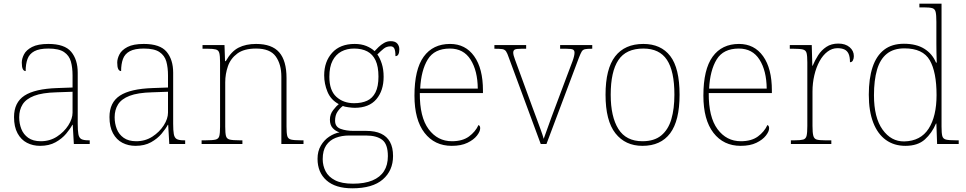

<svg xmlns="http://www.w3.org/2000/svg" viewBox="-20 -780 5230 1040"><path d="M197 10Q158 10 126 -6.5Q94 -23 75 -58Q56 -93 56 -146Q56 -225 112.5 -262Q169 -299 290 -303L373 -306V-371Q373 -414 364 -446.5Q355 -479 327 -498Q299 -517 242 -517Q193 -517 166 -502.5Q139 -488 129 -460.5Q119 -433 119 -395Q109 -395 103.5 -406Q98 -417 98 -441Q98 -462 110 -485.5Q122 -509 153.5 -525.5Q185 -542 242 -542Q330 -542 365.5 -499.5Q401 -457 401 -386V-110Q401 -73 404.5 -53.5Q408 -34 420 -27Q432 -20 459 -20H466V0H380L374 -104H372Q361 -83 338.5 -56Q316 -29 281 -9.5Q246 10 197 10ZM201 -15Q250 -15 288.5 -40Q327 -65 350 -101Q373 -137 373 -170V-283L287 -280Q209 -278 165 -261Q121 -244 102.5 -214.5Q84 -185 84 -145Q84 -111 95.5 -81.5Q107 -52 133 -33.5Q159 -15 201 -15Z M714 10Q675 10 643 -6.5Q611 -23 592 -58Q573 -93 573 -146Q573 -225 629.5 -262Q686 -299 807 -303L890 -306V-371Q890 -414 881 -446.5Q872 -479 844 -498Q816 -517 759 -517Q710 -517 683 -502.5Q656 -488 646 -460.5Q636 -433 636 -395Q626 -395 620.5 -406Q615 -417 615 -441Q615 -462 627 -485.5Q639 -509 670.5 -525.5Q702 -542 759 -542Q847 -542 882.5 -499.5Q918 -457 918 -386V-110Q918 -73 921.5 -53.5Q925 -34 937 -27Q949 -20 976 -20H983V0H897L891 -104H889Q878 -83 855.5 -56Q833 -29 798 -9.5Q763 10 714 10ZM718 -15Q767 -15 805.5 -40Q844 -65 867 -101Q890 -137 890 -170V-283L804 -280Q726 -278 682 -261Q638 -244 619.5 -214.5Q601 -185 601 -145Q601 -111 612.5 -81.5Q624 -52 650 -33.5Q676 -15 718 -15Z M1072 0V-20H1095Q1132 -20 1148 -24Q1164 -28 1168 -43.5Q1172 -59 1172 -94V-442Q1172 -477 1168 -492.5Q1164 -508 1149.5 -512Q1135 -516 1105 -516H1077V-536H1196L1199 -449H1203Q1233 -502 1272.5 -522Q1312 -542 1367 -542Q1453 -542 1492.5 -496.5Q1532 -451 1532 -357V-94Q1532 -59 1536 -43.5Q1540 -28 1556.5 -24Q1573 -20 1609 -20H1624V0H1504V-365Q1504 -432 1473.5 -474.5Q1443 -517 1367 -517Q1302 -517 1265.5 -490Q1229 -463 1214.5 -421Q1200 -379 1200 -334V-94Q1200 -59 1204 -43.5Q1208 -28 1224.5 -24Q1241 -20 1277 -20H1293V0Z M1888 240Q1797 240 1748.5 197Q1700 154 1700 80Q1700 39 1718 8.5Q1736 -22 1763.5 -40Q1791 -58 1819 -63Q1797 -70 1782 -86.5Q1767 -103 1767 -132Q1767 -161 1785 -184Q1803 -207 1815 -216Q1772 -239 1754 -282.5Q1736 -326 1736 -372Q1736 -446 1779 -494Q1822 -542 1901 -542Q1937 -542 1964 -531Q1991 -520 2009 -503Q2018 -513 2031 -525.5Q2044 -538 2060.5 -547.5Q2077 -557 2096 -557Q2121 -557 2132 -544Q2143 -531 2143 -513Q2143 -496 2138 -486Q2133 -476 2122 -476Q2122 -505 2116 -517Q2110 -529 2096 -529Q2074 -529 2058.5 -516.5Q2043 -504 2024 -485Q2038 -466 2048 -435Q2058 -404 2058 -364Q2058 -289 2018.5 -242.5Q1979 -196 1901 -196Q1889 -196 1867 -199Q1845 -202 1837 -206Q1820 -193 1807.5 -174Q1795 -155 1795 -126Q1795 -93 1825 -82Q1855 -71 1895 -71H1964Q2012 -71 2044 -56Q2076 -41 2092.5 -11Q2109 19 2109 65Q2109 144 2053.5 192Q1998 240 1888 240ZM1892 215Q1955 215 1997 197.5Q2039 180 2060 147Q2081 114 2081 66Q2081 1 2050.5 -22.5Q2020 -46 1962 -46H1871Q1831 -46 1798.5 -33.5Q1766 -21 1747 7Q1728 35 1728 82Q1728 117 1743.5 147.5Q1759 178 1795 196.5Q1831 215 1892 215ZM1898 -221Q1939 -221 1968.5 -234.5Q1998 -248 2014 -280Q2030 -312 2030 -365Q2030 -419 2014.5 -452.5Q1999 -486 1969.5 -501.5Q1940 -517 1898 -517Q1859 -517 1829 -501Q1799 -485 1781.5 -451.5Q1764 -418 1764 -364Q1764 -290 1802 -255.5Q1840 -221 1898 -221Z M2427 10Q2334 10 2279.5 -60.5Q2225 -131 2225 -262Q2225 -404 2275 -473Q2325 -542 2418 -542Q2501 -542 2548.5 -475.5Q2596 -409 2596 -290V-276H2254Q2253 -146 2301.5 -80.5Q2350 -15 2428 -15Q2485 -15 2520 -40.5Q2555 -66 2572 -103Q2577 -100 2579 -96Q2581 -92 2581 -85Q2581 -68 2563.5 -45.5Q2546 -23 2512 -6.5Q2478 10 2427 10ZM2568 -300Q2567 -397 2529 -457Q2491 -517 2417 -517Q2333 -517 2297 -458Q2261 -399 2256 -300Z M2736 -468Q2728 -492 2721 -502Q2714 -512 2700.5 -514Q2687 -516 2658 -516V-536H2830V-516H2806Q2775 -516 2767.5 -511Q2760 -506 2760 -495Q2760 -482 2770 -456Q2780 -430 2788 -407L2864 -199Q2875 -170 2887 -137Q2899 -104 2909.5 -75.5Q2920 -47 2925 -28Q2932 -46 2947.5 -90.5Q2963 -135 2990 -206L3050 -366Q3070 -418 3081 -448Q3092 -478 3092 -495Q3092 -506 3084.5 -511Q3077 -516 3046 -516H3014V-536H3188V-516H3186Q3161 -516 3149 -513.5Q3137 -511 3131 -501Q3125 -491 3116 -468L2940 0H2909Z M3460 10Q3367 10 3313.5 -58Q3260 -126 3260 -267Q3260 -407 3312 -474.5Q3364 -542 3465 -542Q3560 -542 3610.5 -476.5Q3661 -411 3661 -267Q3661 -126 3610 -58Q3559 10 3460 10ZM3460 -15Q3524 -15 3562 -46.5Q3600 -78 3616.5 -134.5Q3633 -191 3633 -267Q3633 -395 3592.5 -456Q3552 -517 3465 -517Q3371 -517 3329.5 -454.5Q3288 -392 3288 -267Q3288 -148 3329.5 -81.5Q3371 -15 3460 -15Z M3992 10Q3899 10 3844.5 -60.5Q3790 -131 3790 -262Q3790 -404 3840 -473Q3890 -542 3983 -542Q4066 -542 4113.5 -475.5Q4161 -409 4161 -290V-276H3819Q3818 -146 3866.5 -80.5Q3915 -15 3993 -15Q4050 -15 4085 -40.5Q4120 -66 4137 -103Q4142 -100 4144 -96Q4146 -92 4146 -85Q4146 -68 4128.5 -45.5Q4111 -23 4077 -6.5Q4043 10 3992 10ZM4133 -300Q4132 -397 4094 -457Q4056 -517 3982 -517Q3898 -517 3862 -458Q3826 -399 3821 -300Z M4264 0V-20H4286Q4316 -20 4330.5 -24Q4345 -28 4349 -44.5Q4353 -61 4353 -98V-442Q4353 -477 4349 -492.5Q4345 -508 4329 -512Q4313 -516 4276 -516H4258V-536H4377L4380 -424H4382Q4394 -453 4411.5 -480.5Q4429 -508 4456 -526Q4483 -544 4521 -544Q4559 -544 4582 -524.5Q4605 -505 4605 -476Q4605 -463 4600 -453Q4595 -443 4584 -443Q4584 -472 4576.5 -488.5Q4569 -505 4554 -512Q4539 -519 4516 -519Q4487 -519 4462 -500Q4437 -481 4419 -448Q4401 -415 4391 -372.5Q4381 -330 4381 -284V-98Q4381 -61 4385.5 -44.5Q4390 -28 4404 -24Q4418 -20 4448 -20H4483V0Z M4884 10Q4823 10 4778.5 -22Q4734 -54 4710 -116Q4686 -178 4686 -267Q4686 -355 4706.5 -416.5Q4727 -478 4769 -510.5Q4811 -543 4876 -543Q4943 -543 4986.5 -516Q5030 -489 5050 -441H5054Q5053 -469 5052.5 -495.5Q5052 -522 5052 -543V-662Q5052 -699 5048 -715.5Q5044 -732 5029.5 -736Q5015 -740 4985 -740H4960V-760H5080V-94Q5080 -59 5084 -43.5Q5088 -28 5104 -24Q5120 -20 5157 -20H5173V0H5056L5052 -111H5050Q5028 -59 4989.5 -24.5Q4951 10 4884 10ZM4878 -14Q4967 -16 5010 -83Q5053 -150 5053 -265Q5053 -390 5016 -454Q4979 -518 4879 -518Q4820 -518 4783.5 -488.5Q4747 -459 4730.5 -402Q4714 -345 4714 -264Q4714 -143 4760.5 -78Q4807 -13 4878 -14Z"/></svg>

Font: Noto Serif Khmer Thin
Style: Regular
Weight: 250
Version: Version 2.003